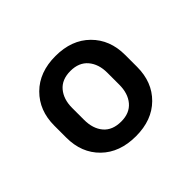

<svg xmlns="http://www.w3.org/2000/svg" viewBox="-98 -853 648 648"><g transform="rotate(-45 226.0 -529.0)"><path d="M225.6 -337.4Q147.9 -337.4 101.8 -382.6Q55.7 -427.7 55.7 -500.5V-557.6Q55.7 -629.9 101.6 -675.5Q147.5 -721.2 224.6 -721.2Q301.8 -721.2 347.7 -675.5Q393.6 -629.9 393.6 -557.6V-500.5Q393.6 -427.7 347.9 -382.6Q302.2 -337.4 225.6 -337.4ZM225.6 -407.7Q265.6 -407.7 287.1 -433.1Q308.6 -458.5 308.6 -500.5V-557.6Q308.6 -598.6 286.9 -624.3Q265.1 -649.9 224.6 -649.9Q183.6 -649.9 162.1 -624.3Q140.6 -598.6 140.6 -557.6V-500.5Q140.6 -458.5 162.1 -433.1Q183.6 -407.7 225.6 -407.7Z"/></g></svg>

Font: Roboto Slab LO Medium
Style: Regular
Weight: 500
Designer: Google
Version: Version 2.000